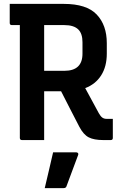

<svg xmlns="http://www.w3.org/2000/svg" viewBox="-20 -720 640 987"><path d="M207 0H93Q82 0 82 -11V-591H41Q30 -591 30 -602V-700H308Q425 -700 477 -645.5Q529 -591 529 -498V-444Q529 -378 500 -332.5Q471 -287 418 -267Q435 -235 452.5 -203.5Q470 -172 488 -138Q497 -122 506 -115.5Q515 -109 528 -109H560V-11Q560 0 549 0H511Q463 0 436 -14Q409 -28 388 -68Q364 -113 341 -159Q318 -205 294 -251H207ZM311 -591H207V-356H311Q404 -356 404 -444V-503Q404 -547 383 -568Q360 -591 311 -591ZM253 63H371Q377 63 380.5 66.5Q384 70 382 76Q366 119 352.5 155Q339 191 322 237Q321 241 317.5 244Q314 247 307 247H210Q222 197 232.5 151.5Q243 106 253 63Z"/></svg>

Font: Recursive Sn Lnr St SmB
Style: Regular
Weight: 600
Version: Version 1.079;hotconv 1.0.112;makeotfexe 2.5.65598; ttfautoh